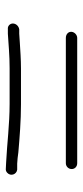

<svg xmlns="http://www.w3.org/2000/svg" viewBox="167 -632 285 659"><g transform="rotate(90 309.5 -302.5)"><path d="M214.1 -193H336.1C408.3 -193 472.4 -184.2 538.5 -181L558.4 -180C563.7 -179.3 568.5 -180.8 572.7 -184.5C586.5 -196.6 578.5 -217 562.5 -219H541.5C528.8 -219.7 515.9 -221 502.7 -223C453.3 -227.3 394.3 -232 338.2 -232H215.7C185.3 -232 151.5 -229.7 125.9 -228L95.8 -226H80.8C70.7 -224.7 61.3 -216.1 60.7 -205C60.2 -194.6 69 -185.7 79.8 -187H95.8C134.5 -189.4 169.9 -193 214.1 -193ZM110.2 -386H540.2C550.8 -386 559.7 -394.4 560.2 -405C560.8 -415.6 552.9 -425 540.2 -425H110.2C99.7 -425 89.7 -415.6 89.2 -405C88.6 -394.4 97.6 -386 110.2 -386Z"/></g></svg>

Font: Just Breathe
Style: Obl1
Weight: 400
Foundry: Cannot Into Space Fonts
Version: Version 0.72